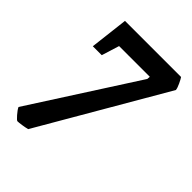

<svg xmlns="http://www.w3.org/2000/svg" viewBox="-174 -557 760 760"><g transform="rotate(45 206.5 -177.0)"><path d="M413 -417 109 106Q97 109 81 111.5Q65 114 57 114Q53 114 39 98Q25 82 20 71L302 -368L303 -381H131L108 -307H58L77 -468H391Q396 -461 404 -444Q412 -427 413 -417Z"/></g></svg>

Font: Grenze Medium
Style: Italic
Weight: 500
Italic angle: -10°
Designer: Renata Polastri
Foundry: Omnibus-Type
Version: Version 1.002; ttfautohint (v1.8)